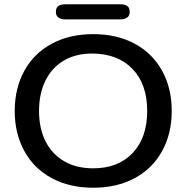

<svg xmlns="http://www.w3.org/2000/svg" viewBox="-20 -870 873 900"><path d="M49 -350Q49 -456 94 -538Q139 -620 222.5 -665Q306 -710 417 -710Q528 -710 611.5 -665Q695 -620 740 -538Q785 -456 785 -350Q785 -244 740 -162Q695 -80 611.5 -35Q528 10 417 10Q306 10 222.5 -35Q139 -80 94 -162Q49 -244 49 -350ZM670 -350Q670 -476 600.5 -547.5Q531 -619 411 -619Q335 -619 279 -586Q223 -553 193 -492Q163 -431 163 -350Q163 -267 194 -206.5Q225 -146 282 -113.5Q339 -81 417 -81Q534 -81 602 -153Q670 -225 670 -350ZM242 -814Q242 -834 253.5 -842Q265 -850 289 -850H541Q565 -850 576.5 -842Q588 -834 588 -814Q588 -779 541 -779H289Q242 -779 242 -814Z"/></svg>

Font: Kodchasan SemiBold
Style: Regular
Weight: 600
Version: Version 1.000; ttfautohint (v1.6)